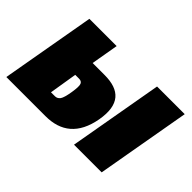

<svg xmlns="http://www.w3.org/2000/svg" viewBox="-126 -652 858 858"><g transform="rotate(45 302.5 -223.0)"><path d="M-40.5 0H207C303.2 0 366.7 -48.8 386.7 -160.2C406.2 -271 359.9 -316.9 263.7 -316.9H188L210.4 -446.3H38.1ZM148.9 -92.8 170.4 -224.6H194.8C205.1 -224.6 211.9 -220.7 215.3 -212.9C218.8 -204.6 218.3 -187 213.9 -159.7C209.5 -131.8 204.1 -113.8 198.2 -105.5C191.9 -97.2 184.1 -92.8 173.8 -92.8ZM387.2 0H562L640.6 -446.3H465.8Z"/></g></svg>

Font: Roboto Flex Super Cond Black
Style: Italic
Weight: 900
Width: 3
Italic angle: -10°
Designer: Berlow after Robertson
Foundry: Google
Version: Version 3.200;Glyphs 3.3 (3311)